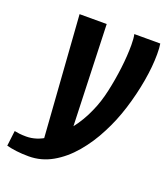

<svg xmlns="http://www.w3.org/2000/svg" viewBox="-172 -578 678 778"><g transform="rotate(20 167.0 -189.0)"><path d="M41 117Q12 117 -12 114Q-36 111 -55 106L-47 40Q-38 42 -25.5 43.5Q-13 45 4 45Q48 45 89.5 17.5Q131 -10 166.5 -55Q202 -100 224 -152Q242 -192 253.5 -244Q265 -296 271.5 -349.5Q278 -403 278 -449Q278 -463 277 -475Q276 -487 274 -495H386Q389 -478 389 -450Q389 -397 378 -333.5Q367 -270 347 -206Q327 -142 298 -87Q269 -30 229.5 16.5Q190 63 142.5 90Q95 117 41 117ZM77 53 38 -495H155L172 -1Z"/></g></svg>

Font: Alumni Sans Thin
Style: Bold Italic
Weight: 700
Italic angle: -8°
Version: Version 1.016